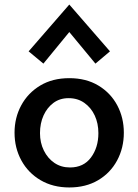

<svg xmlns="http://www.w3.org/2000/svg" viewBox="-20 -815 609 845"><path d="M285 10Q213 10 158.5 -22Q104 -54 74 -109Q44 -164 44 -231Q44 -297 73.5 -351.5Q103 -406 157 -438.5Q211 -471 285 -471Q359 -471 413 -438.5Q467 -406 496 -351.5Q525 -297 525 -231Q525 -164 495.5 -109Q466 -54 412 -22Q358 10 285 10ZM288 -78Q348 -78 380.5 -122Q413 -166 413 -229Q413 -272 397 -306.5Q381 -341 351.5 -362Q322 -383 282 -383Q243 -383 215 -362Q187 -341 171.5 -306.5Q156 -272 156 -229Q156 -187 173 -152.5Q190 -118 219.5 -98Q249 -78 288 -78ZM171 -535 106 -589 285 -795 464 -589 400 -535 285 -674Z"/></svg>

Font: Alata
Style: Regular
Weight: 400
Designer: Spyros Zevelakis, Eben Sorkin
Foundry: Spyros Zevelakis
Version: Version 1.005; ttfautohint (v1.8.4.7-5d5b)